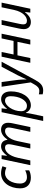

<svg xmlns="http://www.w3.org/2000/svg" viewBox="1359 -1945 826 3584"><g transform="rotate(-90 1772.0 -153.0)"><path d="M247 10C302 10 348 -3 385 -22V-96C344 -77 303 -63 256 -63C181 -63 138 -110 138 -191C138 -343 215 -472 329 -472C372 -472 409 -459 436 -447L461 -520C422 -536 375 -546 328 -546C156 -546 48 -382 48 -190C48 -57 128 10 247 10Z M569 0 618 -231C656 -407 742 -472 807 -472C854 -472 872 -446 872 -402C872 -388 869 -366 863 -336L792 0H880L931 -242C965 -402 1051 -472 1116 -472C1163 -472 1184 -446 1184 -406C1184 -386 1180 -365 1175 -336L1103 0H1192L1261 -326C1268 -355 1272 -382 1272 -414C1272 -499 1225 -546 1142 -546C1061 -546 998 -485 958 -427H954C946 -500 906 -546 833 -546C751 -546 697 -486 661 -437H656L667 -536H595L481 0Z M1393 240 1442 9C1447 -12 1454 -63 1455 -82H1460C1483 -33 1525 10 1597 10C1758 10 1858 -166 1858 -362C1858 -483 1800 -545 1713 -545C1638 -545 1581 -495 1534 -436H1530L1542 -536H1470L1306 240ZM1590 -63C1521 -63 1488 -107 1488 -171C1488 -330 1594 -472 1683 -472C1740 -472 1768 -436 1768 -364C1768 -214 1698 -63 1590 -63Z M1872 240C1967 240 2017 190 2072 90L2412 -536H2318L2162 -242C2139 -200 2097 -102 2084 -72H2081C2081 -113 2078 -207 2068 -271L2033 -536H1945L2026 8L1991 70C1956 134 1920 168 1867 168C1843 168 1822 164 1803 159V230C1822 235 1840 240 1872 240Z M2392 0H2480L2531 -240H2783L2733 0H2822L2935 -536H2847L2799 -313H2547L2593 -536H2506Z M3020 -123C3020 -36 3073 10 3154 10C3240 10 3297 -50 3335 -99H3340L3329 0H3401L3515 -536H3428L3379 -305C3341 -129 3246 -63 3179 -63C3128 -63 3109 -89 3109 -132C3109 -148 3112 -170 3118 -199L3190 -536H3101L3031 -209C3026 -178 3020 -154 3020 -123Z"/></g></svg>

Font: BC Sans
Style: Italic
Weight: 400
Italic angle: -12°
Designer: Monotype Design Team
Designer: Province of B.C.
Foundry: Monotype Imaging Inc.
Version: Version 2.000;GOOG;noto-source:20170915:90ef993387c0